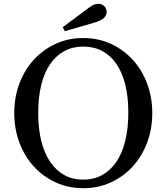

<svg xmlns="http://www.w3.org/2000/svg" viewBox="-20 -980 876 1010"><path d="M418 -780C366 -780 318 -770 274 -750C230 -730 191.7 -702.3 159 -667C126.3 -631.7 100.8 -589.8 82.5 -541.5C64.2 -493.2 55 -441 55 -385C55 -329 64.2 -276.8 82.5 -228.5C100.8 -180.2 126.3 -138.3 159 -103C191.7 -67.7 230 -40 274 -20C318 0 366 10 418 10C470 10 518 0 562 -20C606 -40 644.3 -67.7 677 -103C709.7 -138.3 735.2 -180.2 753.5 -228.5C771.8 -276.8 781 -329 781 -385C781 -441 771.8 -493.2 753.5 -541.5C735.2 -589.8 709.7 -631.7 677 -667C644.3 -702.3 606 -730 562 -750C518 -770 470 -780 418 -780ZM181 -386C181 -440.7 186.3 -489.7 197 -533C207.7 -576.3 223.3 -613 244 -643C264.7 -673 289.7 -695.8 319 -711.5C348.3 -727.2 381.7 -735 419 -735C455.7 -735 488.7 -727.2 518 -711.5C547.3 -695.8 572.2 -673.2 592.5 -643.5C612.8 -613.8 628.3 -577.5 639 -534.5C649.7 -491.5 655 -442.7 655 -388C655 -332.7 649.7 -283.2 639 -239.5C628.3 -195.8 612.7 -158.8 592 -128.5C571.3 -98.2 546.3 -75 517 -59C487.7 -43 454.7 -35 418 -35C380.7 -35 347.5 -43 318.5 -59C289.5 -75 264.7 -98.2 244 -128.5C223.3 -158.8 207.7 -195.7 197 -239C186.3 -282.3 181 -331.3 181 -386ZM310 -837 321 -816 473 -860C499 -867.3 516.8 -875.8 526.5 -885.5C536.2 -895.2 541 -905.7 541 -917C541 -929.7 536.7 -940 528 -948C519.3 -956 509.3 -960 498 -960C483.3 -960 468.7 -954.7 454 -944Z"/></svg>

Font: Libre Caslon Text
Style: Regular
Weight: 400
Designer: Pablo Impallari, Rodrigo Fuenzalida
Foundry: Pablo Impallari, Rodrigo Fuenzalida
Version: Version 1.000; ttfautohint (v0.93) -l 8 -r 50 -G 200 -x 14 -